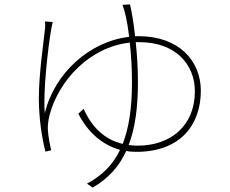

<svg xmlns="http://www.w3.org/2000/svg" viewBox="-20 -799 1040 870"><path d="M569 -779 535 -777C540 -764 546 -743 550 -725C554 -708 560 -676 565 -632C388 -612 227 -469 183 -286C174 -378 198 -587 212 -666C215 -682 217 -692 219 -699L184 -702C185 -691 185 -683 184 -669C179 -618 156 -468 156 -353C156 -261 171 -168 186 -112L212 -118C206 -142 199 -182 197 -208C195 -234 201 -266 206 -283C248 -433 383 -585 568 -606C574 -555 578 -493 578 -426C578 -313 565 -221 536 -147C456 -166 397 -220 359 -306L335 -284C378 -199 444 -142 524 -120C492 -53 443 -3 374 33L400 51C471 10 520 -45 552 -115C567 -112 582 -111 598 -111C797 -111 890 -233 890 -388C890 -524 790 -635 609 -635H592C586 -694 577 -745 569 -779ZM595 -608H611C777 -608 863 -506 863 -385C863 -229 753 -139 604 -139C590 -139 576 -140 563 -142C593 -220 605 -315 605 -427C605 -489 601 -551 595 -608Z"/></svg>

Font: Noto Sans CJK HK Thin
Style: Regular
Weight: 100
Designer: Ryoko NISHIZUKA 西塚涼子 (kana, bopomofo & ideographs); Paul D. Hunt (Latin, Greek & Cyrillic); Sandoll Communications 산돌커뮤니
Foundry: Adobe
Version: Version 2.004;hotconv 1.0.118;makeotfexe 2.5.65603